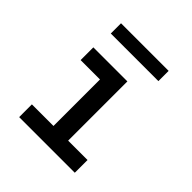

<svg xmlns="http://www.w3.org/2000/svg" viewBox="-190 -844 981 981"><g transform="rotate(45 300.0 -353.5)"><path d="M99 0V-92H255V-428H115V-520H361V-92H501V0ZM128 -633V-707H472V-633Z"/></g></svg>

Font: Iosevka SS04 Semibold Extended
Style: Regular
Weight: 600
Width: 7
Monospace: yes
Designer: Belleve Invis
Foundry: Belleve Invis
Version: Version 19.0.0; ttfautohint (v1.8.4)